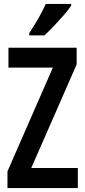

<svg xmlns="http://www.w3.org/2000/svg" viewBox="-20 -957 432 977"><path d="M376 0H18V-85L249 -613H23V-714H370V-629L139 -102H376ZM342 -928Q329 -908 305 -880.5Q281 -853 254.5 -825Q228 -797 206 -777H129V-789Q156 -829 177 -866.5Q198 -904 213 -937H342Z"/></svg>

Font: Noto Sans Kannada ExtraCondensed SemiBold
Style: Regular
Weight: 600
Width: 2
Designer: Jelle Bosma - Monotype Design Team
Foundry: Monotype Imaging Inc.
Version: Version 2.005; ttfautohint (v1.8.4.7-5d5b)